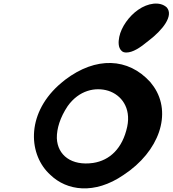

<svg xmlns="http://www.w3.org/2000/svg" viewBox="-20 -1020 956 1064"><path d="M304 -547C121 -380 140 -158 259 -51C350 37 503 60 664 -50C864 -181 934 -392 832 -540C826 -548 819 -557 813 -565C690 -701 511 -707 341 -578C329 -568 316 -558 304 -547ZM355 -432C418 -520 508 -539 580 -517C652 -494 707 -423 685 -318C659 -197 588 -131 496 -117C377 -100 299 -159 295 -254C294 -307 313 -369 355 -432ZM641 -816C635 -787 635 -756 653 -739C660 -731 670 -729 680 -729C716 -729 756 -755 803 -794C881 -853 944 -933 904 -979C866 -1014 799 -1003 746 -966C695 -931 652 -870 641 -816Z"/></svg>

Font: Venom Sans
Style: BdObl
Weight: 700
Version: Version 1.001